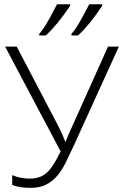

<svg xmlns="http://www.w3.org/2000/svg" viewBox="-20 -885 586 914"><path d="M125 9.3Q71.3 9.3 38.1 -4.4V-51.3Q77.1 -34.7 120.6 -34.7Q153.3 -34.7 176.8 -45.7Q200.2 -56.6 220 -81.3Q239.7 -106 268.6 -164.1L4.4 -663.1H59.6L262.2 -275.9Q277.8 -244.6 290.5 -210.9H292.5L303.7 -238.8L494.1 -663.1H545.9L333.5 -196.8Q313 -151.9 294.4 -114Q275.9 -76.2 253.2 -49.1Q230.5 -22 200 -6.3Q169.4 9.3 125 9.3ZM166.5 -723.1Q180.2 -738.3 196.5 -764.2Q212.9 -790 251.5 -864.7H313.5V-856.9Q252 -765.6 198.2 -716.3H166.5ZM319.8 -723.1Q333.5 -738.3 349.9 -764.2Q366.2 -790 404.8 -864.7H466.3V-856.9Q405.3 -765.6 351.6 -716.3H319.8Z"/></svg>

Font: Bpm'online Open Sans Light
Style: Regular
Weight: 300
Foundry: Ascender Corporation
Version: Version 1.10